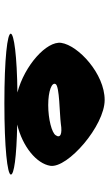

<svg xmlns="http://www.w3.org/2000/svg" viewBox="174 -928 509 898"><g transform="rotate(90 429.0 -478.5)"><path d="M137 -274C135 -258 252 -244 462 -244C672 -244 794 -258 796 -274C798 -289 715 -301 562 -304C666 -329 745 -395 755 -459C767 -540 568 -713 447 -713C325 -713 192 -590 180 -510C170 -442 286 -338 412 -305C240 -303 139 -289 137 -274ZM373 -484C384 -502 511 -502 558 -508C608 -516 627 -505 612 -484C601 -466 537 -449 471 -449C405 -449 362 -466 373 -484Z"/></g></svg>

Font: Ampere
Style: SuExtIta
Weight: 400
Version: Version 1